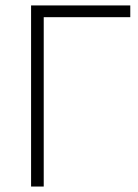

<svg xmlns="http://www.w3.org/2000/svg" viewBox="-20 -683 506 703"><path d="M140.1 0H93.8V-663.1H457V-620.1H140.1Z"/></svg>

Font: Bpm'online Open Sans Light
Style: Regular
Weight: 300
Foundry: Ascender Corporation
Version: Version 1.10